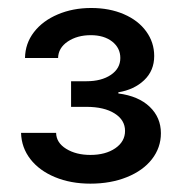

<svg xmlns="http://www.w3.org/2000/svg" viewBox="-20 -803 450 476"><path d="M32.2 -473.6H119.1Q119.6 -449.2 144 -434.1Q168.5 -418.9 204.1 -418.9Q241.7 -418.9 265.9 -435.5Q290 -452.1 290 -478.5Q290 -505.4 264.2 -521.7Q238.3 -538.1 194.3 -538.1H156.2V-601.6H194.3Q231.4 -601.6 254.9 -617.4Q278.3 -633.3 278.3 -659.2Q278.3 -684.1 258.1 -700Q237.8 -715.8 205.1 -715.8Q171.4 -715.8 147.9 -700Q124.5 -684.1 124 -659.2H42Q42.5 -695.3 64.2 -723.4Q85.9 -751.5 123.3 -767.3Q160.6 -783.2 206.1 -783.2Q251.5 -783.2 287.1 -767.8Q322.8 -752.4 342.5 -725.1Q362.3 -697.8 362.3 -664.1Q362.3 -627.9 337.4 -604.2Q312.5 -580.6 273.4 -574.2V-571.3Q323.2 -564.9 351.1 -538.3Q378.9 -511.7 378.9 -472.7Q378.9 -437 356.7 -408.4Q334.5 -379.9 294.4 -363.8Q254.4 -347.7 204.1 -347.7Q155.3 -347.7 116.5 -363.8Q77.6 -379.9 55.4 -408.4Q33.2 -437 32.2 -473.6Z"/></svg>

Font: Pretendard Std Medium
Style: Regular
Weight: 500
Designer: Base glyphs from Inter by Rasmus Andersson; Hangeul glyphs from Noto Sans CJK(Source Han Sans) by Jang Soo-young and Kan
Foundry: Kil Hyung-jin
Version: Version 1.309